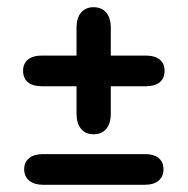

<svg xmlns="http://www.w3.org/2000/svg" viewBox="-20 -512 520 532"><path d="M99 -85Q75 -85 61 -74Q47 -63 47 -43Q47 -23 61 -11.5Q75 0 99 0H381Q406 0 419.5 -11.5Q433 -23 433 -43Q433 -63 419.5 -74Q406 -85 381 -85ZM192 -358H96Q71 -358 57.5 -347Q44 -336 44 -316Q44 -295 57.5 -284Q71 -273 96 -273H192V-198Q192 -170 204.5 -155Q217 -140 239 -140Q262 -140 274.5 -155Q287 -170 287 -198V-273H384Q409 -273 422.5 -284Q436 -295 436 -316Q436 -336 422.5 -347Q409 -358 384 -358H287V-435Q287 -462 274.5 -477Q262 -492 239 -492Q217 -492 204.5 -477Q192 -462 192 -435Z"/></svg>

Font: Beiruti SemiBold
Style: Regular
Weight: 600
Designer: Arlette Boutros
Foundry: Boutros
Version: Version 1.41